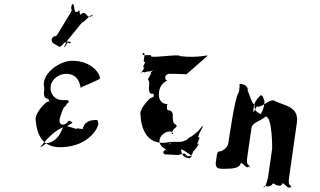

<svg xmlns="http://www.w3.org/2000/svg" viewBox="-20 -1065 2020 1212"><path d="M349 -773C327 -787 301 -792 307 -818C325 -848 286 -793 307 -821C333 -856 323 -814 349 -858C367 -888 401 -944 419 -974C448 -1021 419 -993 434 -1036C452 -1066 418 -1007 436 -1037C456 -1053 438 -972 472 -992C490 -1022 477 -949 495 -979C531 -999 528 -935 563 -968C581 -998 546 -935 564 -965C566 -991 498 -912 501 -924C519 -954 393 -789 411 -819C411 -819 371 -752 390 -770C408 -800 406 -799 421 -791C435 -794 421 -814 385 -794C361 -767 358 -767 349 -773ZM487 -523C493 -503 483 -506 492 -510C509 -518 475 -507 491 -514C516 -525 512 -522 539 -534C556 -542 591 -558 607 -565C624 -573 581 -674 450 -681C367 -689 253 -610 256 -528C268 -500 242 -456 276 -442C298 -444 277 -423 299 -429C316 -437 283 -419 299 -426C310 -434 272 -419 272 -419C252 -401 201 -351 205 -308C213 -216 246 -129 375 -136C549 -144 609 -270 600 -292C597 -312 587 -309 569 -306C536 -306 507 -282 503 -252C495 -248 472 -256 466 -255C472 -239 393 -284 379 -265C374 -258 354 -170 274 -161C225 -127 223 -125 264 -172C301 -215 353 -260 407 -271C438 -289 444 -290 428 -298C413 -306 414 -305 405 -292C400 -286 389 -278 376 -278C361 -279 354 -293 356 -309C358 -324 379 -394 393 -394C396 -401 403 -412 408 -415C410 -415 412 -412 414 -425C412 -435 400 -433 390 -433H372C330 -433 293 -470 300 -521C306 -566 353 -599 398 -599C474 -599 484 -531 487 -523Z M1157 -596 1287 -710C1305 -726 1243 -695 1113 -711C1131 -727 917 -695 935 -711C935 -727 871 -704 881 -729L882 -730C908 -736 876 -675 892 -673C910 -689 869 -625 887 -641C903 -644 858 -591 868 -600C886 -616 849 -585 867 -601C892 -623 880 -598 910 -614H927C950 -630 921 -602 942 -620C960 -636 926 -602 944 -618C958 -631 916 -594 932 -605C943 -605 902 -559 918 -558C931 -538 904 -478 939 -472C961 -482 939 -442 962 -459C981 -473 943 -440 961 -456C973 -472 925 -439 935 -449C917 -439 856 -371 867 -338C871 -253 908 -145 1038 -166C1110 -177 1113 -158 1161 -184C1179 -200 1146 -169 1164 -184C1176 -195 1146 -171 1163 -186C1181 -202 1148 -173 1165 -189V-191C1183 -207 1150 -175 1168 -191C1186 -207 1183 -197 1201 -213C1240 -243 1230 -238 1258 -270C1276 -286 1242 -252 1260 -268C1267 -268 1220 -204 1235 -196C1253 -212 1212 -140 1230 -156C1248 -170 1213 -130 1232 -146C1250 -162 1212 -127 1230 -143C1246 -159 1205 -123 1222 -136C1240 -152 1179 -87 1197 -103C1210 -112 1168 -64 1187 -74V-72C1202 -93 1151 -68 1161 -84C1179 -100 1135 -69 1153 -85C1155 -101 1129 -95 1108 -87C1062 -87 1059 -90 1024 -90C1000 -97 1016 -117 1020 -117C1018 -101 1039 -150 1048 -150C1059 -155 1058 -168 1051 -160V-153C1054 -143 1071 -141 1079 -138C1127 -142 1140 -171 1127 -153C1125 -151 1123 -137 1125 -126C1120 -92 1141 -66 1179 -66C1184 -68 1181 -77 1183 -80C1200 -83 1112 -131 1112 -132C1112 -133 1120 -108 1043 -119C1010 -124 983 -151 987 -181C991 -212 1030 -243 1065 -233C1070 -223 1079 -219 1070 -219C1062 -219 1062 -219 1068 -234C1074 -250 1075 -247 1091 -262C1097 -268 1099 -274 1082 -284C1065 -293 1073 -352 1069 -350C1067 -355 1064 -364 1054 -367C1039 -367 1032 -373 1034 -388C1032 -400 1034 -408 1041 -408C1005 -406 976 -431 984 -486C990 -526 1014 -549 1038 -556C1027 -556 1021 -567 1023 -580C1024 -585 1026 -588 1031 -592C1042 -602 1052 -599 1054 -599C1121 -599 1136 -596 1157 -596Z M1415 0C1436 0 1495 -1 1500 -36C1518 -36 1538 9 1552 -17C1552 -17 1550 17 1555 -18C1547 -28 1534 -21 1541 -74L1567 -254C1572 -292 1612 -294 1657 -329C1700 -329 1698 -129 1698 -126L1672 54C1669 72 1650 136 1645 110C1645 110 1641 147 1646 112C1657 103 1681 127 1704 92C1704 92 1757 127 1762 92C1780 92 1801 138 1815 112C1815 112 1813 145 1818 110C1810 100 1798 107 1805 54L1854 -290C1869 -397 1770 -397 1705 -432C1669 -432 1628 -381 1602 -393C1592 -386 1579 -339 1579 -367L1583 -402C1589 -422 1609 -451 1624 -462C1639 -472 1646 -432 1650 -424L1645 -390C1634 -350 1619 -342 1631 -342C1652 -342 1578 -344 1587 -406C1569 -406 1553 -480 1544 -489C1549 -525 1516 -535 1492 -535C1493 -525 1493 -495 1484 -474C1465 -465 1421 -159 1421 -159C1419 -147 1404 -120 1373 -110C1351 -110 1352 -107 1343 -45C1335 10 1375 0 1415 0Z"/></svg>

Font: Hussar Przerywany
Style: Obl
Weight: 400
Foundry: Cannot Into Space Fonts
Version: Version 0.982